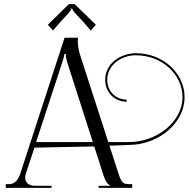

<svg xmlns="http://www.w3.org/2000/svg" viewBox="-20 -911 915 931"><path d="M342 -891H314L212 -791L237 -763L274 -806C302 -837 323 -855 326 -870H330C333 -855 355 -837 383 -806L420 -763L445 -791ZM293 -728 79 -71C68 -36 49 -18 24 -18H8V0H230V-10H149C118.7 -10 101.9 -27 101.9 -50.2C101.9 -56.7 103.3 -63.7 106 -71L147 -195L437 -201L483 -57C488.8 -38.9 500 -17 514 -12V-10H458V0H621V-18H613C577 -18 570 -22 554 -71L510.8 -204.5L602 -208C752.7 -208 875 -317.6 875 -439C875 -557.1 769.3 -653 639 -653C568 -653 490 -606 490 -523C490 -466 533 -418 594 -418V-428C539 -428 500 -471 500 -523C500 -599 571 -643 639 -643C763.8 -643 865 -551.6 865 -439C865 -325.3 747.2 -222 602 -222H505.1L367 -649C362.1 -664 357 -693 357 -713C357 -717 358 -720 358 -723V-728ZM430 -222H155L282 -609C288.9 -630 292 -643 292 -649H299C299 -638 300.9 -625 306 -609Z"/></svg>

Font: FoglihtenNo04
Style: Regular
Weight: 500
Designer: gluk (gluksza@wp.pl)
Foundry: gluk (gluksza@wp.pl)
Version: Version 0.70